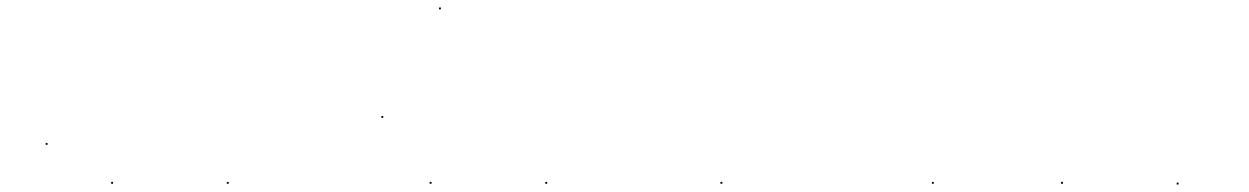

<svg xmlns="http://www.w3.org/2000/svg" viewBox="-20 -566 3337 513"><path d="M102 -179V-184H107V-179Z M277 -75V-80H282V-75Z M586 -75V-80H591V-75ZM999 -251V-256H1004V-251ZM1153 -541V-546H1158V-541Z M1128 -75V-80H1133V-75Z M1437 -75V-80H1442V-75Z M1905 -75V-80H1910V-75Z M2470 -75V-80H2475V-75Z M2815 -75V-80H2820V-75Z M3124 -73V-78H3129V-73Z"/></svg>

Font: FRB American Cursive Just Beginnings
Style: Italic
Weight: 400
Italic angle: -25°
Version: Version 2.0;Modular Font Editor K font №1